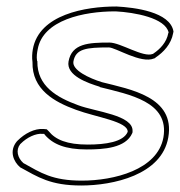

<svg xmlns="http://www.w3.org/2000/svg" viewBox="-20 -541 554 591"><path d="M81 -389C79 -377 78 -364 80 -350C78 -265 148 -227 214 -203C276 -180 375 -167 373 -135C360 -104 305 -96 250 -96C186 -96 151 -111 130 -137L124 -143L114 -144C86 -146 56 -130 34 -108L32 -106C7 -76 22 -43 42 -26C97 4 135 30 230 30C327 30 478 -2 498 -118C520 -243 380 -266 294 -288C255 -300 201 -325 206 -352C213 -391 246 -395 315 -395C336 -395 414 -344 454 -361L457 -362L459 -364C483 -380 507 -405 513 -439L514 -444C504 -505 394 -518 339 -521H337C244 -521 100 -497 81 -389ZM42 -97 43 -98 44 -99C63 -118 90 -131 111 -129H116L118 -126C143 -97 181 -81 247 -81C299 -81 367 -85 387 -131L388 -134V-137C391 -187 274 -197 221 -217C155 -241 94 -276 95 -352V-353L94 -354C92 -367 94 -379 96 -389C112 -480 239 -506 334 -506H336C394 -503 489 -486 499 -441L498 -439C493 -411 473 -390 452 -376L451 -375H450C421 -363 351 -410 317 -410C252 -410 201 -407 191 -352C183 -308 251 -285 287 -274V-273C378 -250 502 -228 483 -118C465 -18 330 15 232 15C141 15 106 -9 52 -39C34 -55 28 -79 42 -97Z"/></svg>

Font: Snowfall
Style: BlkOlObl
Weight: 900
Designer: Jasper
Foundry: Cannot Into Space Fonts
Version: Version 0.9